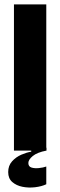

<svg xmlns="http://www.w3.org/2000/svg" viewBox="-20 -680 272 867"><path d="M43 0V-660H189V0ZM189 152Q168 162 138.5 165.5Q109 169 81.5 163.5Q54 158 35.5 142Q17 126 17 97Q17 68 34.5 48.5Q52 29 76.5 18.5Q101 8 121 5V-12L190 -13V0Q148 8 128 24.5Q108 41 108 56Q108 72 122 76.5Q136 81 155.5 79Q175 77 189 72Z"/></svg>

Font: Bricolage Grotesque 48pt Bricolage Grotesque 48pt Regular
Style: Bold
Weight: 700
Designer: Mathieu Triay
Foundry: Atelier Triay
Version: Version 1.000; ttfautohint (v1.8.4.7-5d5b);gftools[0.9.32]